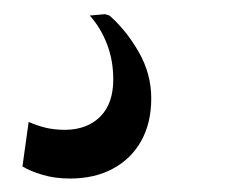

<svg xmlns="http://www.w3.org/2000/svg" viewBox="-20 -44 364 278"><path d="M81.5 214.5Q59.5 214.5 41.8 209.2Q24 204 12.5 197L21.5 132.5Q32.5 137.5 45.5 140.8Q58.5 144 75 144Q106.5 143.5 125.2 124.8Q144 106 144 71Q144 43.5 135 20Q126 -3.5 110 -21.5L132 -23.5L138.5 -21.5Q163 0 181 31.5Q199 63 199 98.5Q199 134 184.5 160Q170 186 143.5 200.2Q117 214.5 81.5 214.5Z"/></svg>

Font: Merriweather 120pt
Style: Italic
Weight: 400
Italic angle: -7.8°
Version: Version 2.101